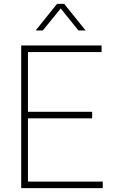

<svg xmlns="http://www.w3.org/2000/svg" viewBox="-20 -976 628 996"><path d="M458 -362H93V-396H458ZM507 -706H93V-740H507ZM513 0H93V-34H513ZM125 0H90V-740H125ZM202 -818H165L276 -956H313L424 -818H387L295 -932Z"/></svg>

Font: Be Vietnam Pro Variable Thin
Style: Regular
Weight: 100
Designer: Lam Bao, Tony Le, Vietanh Nguyen
Foundry: Yellow Type Foundry
Version: Version 1.002